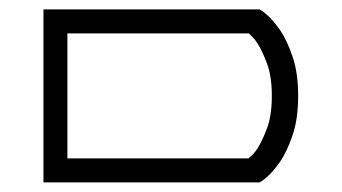

<svg xmlns="http://www.w3.org/2000/svg" viewBox="-20 -379 711 399"><path d="M561.5 -317.4Q576.2 -295.9 587.9 -261.7Q599.6 -227.5 599.6 -179.7Q599.6 -131.8 587.9 -97.7Q576.2 -63.5 561.5 -42Q553.7 -31.2 546.9 -23.4Q540 -15.6 534.2 -10.7Q531.2 -7.8 528.3 -5.9Q525.4 -3.9 524.4 -2.9Q523.4 -2 522.5 -2Q521.5 -1 520.5 -1Q520.5 0 521.5 0Q386.7 0 119.1 0Q102.5 0 70.3 0Q70.3 -120.1 70.3 -359.4Q86.9 -359.4 119.1 -359.4Q252.9 -359.4 520.5 -359.4Q520.5 -359.4 520.5 -358.4Q521.5 -358.4 522.5 -357.4Q523.4 -357.4 524.4 -356.4Q525.4 -355.5 528.3 -353.5Q531.2 -351.6 534.2 -348.6Q540 -343.8 546.9 -335.9Q553.7 -328.1 561.5 -317.4ZM515.6 -71.3Q525.4 -86.9 535.2 -113.3Q544.9 -139.6 544.9 -179.7Q544.9 -219.7 535.2 -246.1Q525.4 -272.5 515.6 -288.1Q510.7 -295.9 505.9 -300.8Q501 -305.7 497.1 -309.6Q497.1 -309.6 497.1 -309.6Q496.1 -309.6 496.1 -309.6Q371.1 -309.6 120.1 -309.6Q120.1 -223.6 120.1 -49.8Q246.1 -49.8 496.1 -49.8Q497.1 -49.8 497.1 -49.8Q497.1 -49.8 497.1 -50.8Q501 -53.7 505.9 -58.6Q510.7 -63.5 515.6 -71.3Z"/></svg>

Font: Tsing
Style: Bold
Weight: 400
Designer: iepn
Foundry: Jiangxue academy
Version: Version 1.0